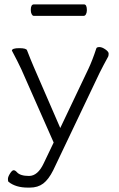

<svg xmlns="http://www.w3.org/2000/svg" viewBox="-20 -694 540 873"><path d="M362 -674Q375 -674 375 -648Q375 -637 371 -629.5Q367 -622 361 -622H133Q128 -622 124 -629.5Q120 -637 120 -649Q120 -674 134 -674ZM34 -464Q35 -475 67.5 -475Q100 -475 103 -465Q118 -426 133 -391L254 -112L382 -381Q400 -419 418 -474Q420 -480 432 -480Q444 -480 459 -469.5Q474 -459 474 -450.5Q474 -442 472 -437Q450 -397 433 -363L222 80Q201 122 176.5 140.5Q152 159 116 159H106Q52 159 19 133Q16 130 16 120Q16 110 25.5 95Q35 80 42 80Q49 80 57 89Q72 106 112 106Q152 106 179 48L224 -46L77 -379Q56 -423 45 -443Q34 -463 34 -464ZM35 -460Z"/></svg>

Font: ToneOZ-Pinyin-WenKai-Light
Style: Light
Weight: 300
Designer: Fontworks Inc.
Foundry: ToneOZ
Version: Version 0.240331